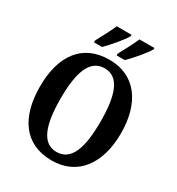

<svg xmlns="http://www.w3.org/2000/svg" viewBox="-216 -1067 1121 1214"><g transform="rotate(30 344.0 -460.5)"><path d="M370 -784V-771H429C469 -810 534 -886 553 -921V-931H444C425 -886 395 -831 370 -784ZM204 -784V-771H263C302 -810 368 -886 386 -921V-931H278C259 -886 229 -831 204 -784ZM345 10C535 10 640 -137 640 -358C640 -580 535 -725 346 -725C145 -725 48 -580 48 -359C48 -137 145 10 345 10ZM345 -52C239 -52 199 -166 199 -358C199 -550 239 -663 346 -663C452 -663 491 -550 491 -358C491 -166 452 -52 345 -52Z"/></g></svg>

Font: Noto Serif Tamil Condensed
Style: Bold
Weight: 700
Width: 3
Designer: Indian Type Foundry, Tom Grace, and the Monotype Design Team
Foundry: Monotype Imaging Inc.
Version: Version 2.004